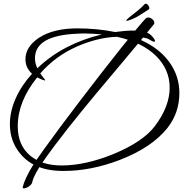

<svg xmlns="http://www.w3.org/2000/svg" viewBox="-20 -864 1000 1049"><path d="M108 165Q103 164 104 158Q115 113 160 39Q179 9 218.5 -46Q258 -101 310 -171Q362 -241 420.5 -317.5Q479 -394 536 -467.5Q593 -541 643 -603.5Q693 -666 728 -708Q763 -750 775 -762Q782 -770 795 -768Q807 -765 816.5 -755Q826 -745 822 -733Q747 -640 666 -544Q585 -448 504.5 -351.5Q424 -255 350.5 -162Q277 -69 216 18Q192 52 176.5 81Q161 110 157 128Q155 140 145.5 148.5Q136 157 125.5 161.5Q115 166 108 165ZM328 70Q276 70 235 61Q144 41 90 -25Q34 -93 34 -186Q34 -255 65.5 -326Q97 -397 155 -461Q119 -494 119 -540Q119 -608 192 -657Q271 -709 402 -709Q456 -709 508 -704Q560 -699 609 -689Q637 -693 661 -695Q685 -697 705 -697Q780 -697 806 -671Q827 -649 827 -640Q827 -636 823 -636Q815 -636 801 -645Q774 -664 717 -659Q842 -612 905 -525Q960 -449 960 -356Q960 -248 895 -165Q810 -58 634 10Q477 70 328 70ZM184 -491Q255 -559 343.5 -605Q432 -651 537 -676Q514 -678 491.5 -679.5Q469 -681 446 -681Q436 -681 426 -681Q416 -681 405 -680Q171 -671 171 -546Q171 -518 184 -491ZM317 40Q449 40 606 -25Q763 -91 827 -176Q907 -283 907 -385Q907 -484 833 -558Q757 -633 619 -663Q564 -661 510 -647.5Q456 -634 403 -611Q284 -559 200 -463Q207 -453 216.5 -440.5Q226 -428 227 -427Q227 -425 226 -424Q214 -427 203.5 -431.5Q193 -436 183 -441Q77 -310 77 -174Q77 -69 147 -12Q211 40 317 40ZM673 -750Q670 -750 670 -752Q670 -756 687 -770Q711 -788 735 -808Q759 -828 770 -841Q775 -844 778 -844Q784 -843 790 -835Q796 -827 796 -819Q795 -815 792 -812Q768 -796 742 -780Q716 -764 696 -757Q687 -754 681 -752Q675 -750 673 -750Z"/></svg>

Font: Ephesis
Style: Regular
Weight: 400
Designer: Robert E. Leuschke
Foundry: Robert E. Leuschke
Version: Version 1.010; ttfautohint (v1.8.3)